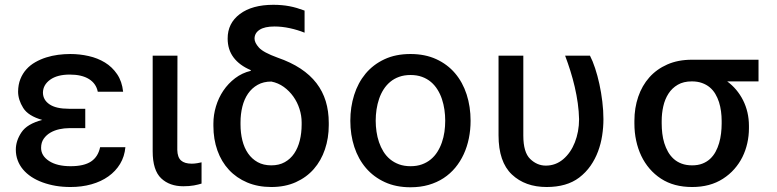

<svg xmlns="http://www.w3.org/2000/svg" viewBox="-20 -781 3288 812"><path d="M70.7 -221.2Q94.5 -257.1 158.7 -273.8Q99.4 -290.5 78.1 -324.6Q56.8 -358.7 56.5 -393.1Q56.8 -423.3 66.2 -446.7Q75.6 -470.2 91.6 -487.9Q107.6 -505.7 129.1 -517.9Q150.6 -530.2 175.1 -538Q199.6 -545.8 225.7 -549.2Q251.8 -552.6 277.3 -552.6Q316.8 -552.6 354.8 -544Q392.8 -535.5 423.7 -516.7Q454.5 -497.9 475.3 -467.3Q496.1 -436.8 500.7 -393.1H393.5Q386.7 -427.6 356.4 -446.6Q326 -465.6 274.9 -465.6Q222.3 -465.6 192.1 -443.9Q161.9 -421.9 161.6 -389.2Q161.9 -358.3 189.5 -339.7Q217 -321 271.3 -321H340.6V-239H271.3Q252.1 -239 231.4 -234.6Q210.6 -230.1 193.4 -220.2Q176.1 -210.2 165 -194.4Q153.8 -178.6 153.8 -155.5Q153.8 -122.2 187.5 -100.1Q221.2 -78.1 278.8 -78.1Q335.2 -78.1 365.1 -98Q394.9 -117.9 403.4 -158.4H510.3Q506.7 -119 487.9 -87.9Q469.1 -56.8 438.4 -35Q407.7 -13.1 366.8 -1.6Q326 9.9 278.4 9.9Q245 9.9 215.9 5Q186.8 0 160.2 -9.6Q133.9 -19.2 112.9 -33Q92 -46.9 77.2 -64.5Q62.5 -82 54.7 -103.2Q46.9 -124.3 46.9 -148.1Q46.9 -185.7 70.7 -221.2Z M625.7 -545.5H730.5L729.8 -147Q730.5 -115.8 745.6 -102.3Q760.7 -88.8 790.8 -88.8Q802.6 -88.8 814.5 -90.9Q826.3 -93 832.4 -94.5V-4.6Q819.2 -0.4 800.1 3.2Q780.9 6.7 755.3 6.7Q697.4 6.7 661.9 -26.6Q625.7 -60.7 625.7 -141Z M882.5 -258.5Q882.5 -295.1 893.3 -331.1Q904.1 -367.2 924.5 -397.5Q945 -427.9 974.4 -450.3Q1003.9 -472.7 1040.8 -481.5L1040.5 -484.4Q992.9 -504.6 967.9 -537.8Q942.8 -571 942.8 -617.9Q942.5 -682.5 994.3 -721.6Q1046.2 -760.7 1136 -760.7Q1154.8 -760.7 1171.3 -759.2Q1187.9 -757.8 1203.7 -754.8Q1219.5 -751.8 1235.3 -747.2Q1251.1 -742.5 1268.1 -736.2V-642.8Q1239 -654.5 1205.6 -661.8Q1172.2 -669 1141 -669Q1099.1 -669 1077.8 -655Q1056.5 -641 1056.5 -617.5Q1056.5 -600.5 1075.3 -579.5Q1093.4 -559.3 1153.8 -537.3Q1210.2 -517.8 1251.1 -490.8Q1291.9 -463.8 1318.4 -429.3Q1344.8 -394.9 1357.6 -353Q1370.4 -311.1 1370.4 -261.4V-251.4Q1370.4 -197.1 1354.2 -149.3Q1338.1 -101.6 1307.2 -66.2Q1276.3 -30.9 1231 -10.5Q1185.7 9.9 1127.5 9.9Q1071 9.9 1025.6 -9.2Q980.1 -28.4 948.3 -62.7Q916.5 -96.9 899.5 -144.5Q882.5 -192.1 882.5 -248.6ZM1127.5 -81.7Q1160.2 -81.7 1184.3 -95.2Q1208.5 -108.7 1224.3 -132.1Q1240.1 -155.5 1247.9 -187Q1255.7 -218.4 1255.7 -254.3V-263.5Q1255.7 -291.9 1246.6 -320.3Q1237.6 -348.7 1220.7 -372.5Q1203.8 -396.3 1180.2 -413.4Q1156.6 -430.4 1127.5 -436.1Q1094.1 -436.1 1069.6 -422.2Q1045.1 -408.4 1028.9 -384.9Q1012.8 -361.5 1005 -330.1Q997.2 -298.7 997.2 -263.5V-254.3Q997.2 -218.8 1005 -187.3Q1012.8 -155.9 1028.9 -132.5Q1045.1 -109 1069.6 -95.3Q1094.1 -81.7 1127.5 -81.7Z M1715.9 -552.6Q1777.3 -552.6 1824.8 -530.9Q1872.2 -509.2 1904.5 -471.2Q1936.8 -433.2 1953.5 -381.6Q1970.2 -329.9 1970.2 -270.2Q1970.2 -231.9 1962.9 -196Q1955.6 -160.2 1941.2 -128.9Q1926.8 -97.7 1905.5 -71.9Q1884.2 -46.2 1856 -27.7Q1827.8 -9.2 1792.8 0.9Q1757.8 11 1715.9 11Q1654.8 11 1607.6 -10.7Q1560.4 -32.3 1527.9 -70.1Q1495.4 -108 1478.5 -159.4Q1461.6 -210.9 1461.6 -270.2Q1461.6 -328.1 1477.8 -379.4Q1494 -430.8 1525.9 -469.3Q1557.9 -507.8 1605.5 -530.2Q1653.1 -552.6 1715.9 -552.6ZM1568.9 -270.6Q1568.9 -247.5 1572.3 -224.3Q1575.6 -201 1582.9 -179.7Q1590.2 -158.4 1601.7 -139.7Q1613.3 -121.1 1629.8 -107.4Q1646.3 -93.8 1667.8 -85.9Q1689.3 -78.1 1716.3 -78.1Q1743.3 -78.1 1764.4 -85.8Q1785.5 -93.4 1801.8 -106.9Q1818.2 -120.4 1829.7 -138.7Q1841.3 -157 1848.7 -178.4Q1856.2 -199.9 1859.6 -223.4Q1862.9 -246.8 1862.9 -270.6Q1862.9 -293.7 1859.6 -316.9Q1856.2 -340.2 1849.1 -361.7Q1842 -383.2 1830.4 -401.8Q1818.9 -420.5 1802.6 -434.3Q1786.2 -448.2 1764.7 -456Q1743.3 -463.8 1716.3 -463.8Q1689.6 -463.8 1668.1 -456.1Q1646.7 -448.5 1630.3 -434.8Q1614 -421.2 1602.3 -402.9Q1590.6 -384.6 1583.3 -363.1Q1576 -341.6 1572.4 -318Q1568.9 -294.4 1568.9 -270.6Z M2088.4 -545.5H2193.2V-207.4Q2193.2 -136.7 2222.3 -108.7Q2251.4 -80.6 2288.4 -80.6Q2329.9 -80.6 2361.9 -107.6Q2377.8 -121.1 2390.3 -139.2Q2402.7 -157.3 2411.2 -179Q2419.7 -200.6 2424.4 -225.5Q2429 -250.4 2429 -277Q2428.3 -310 2423.5 -344.5Q2418.7 -378.9 2410.7 -413.4Q2402.7 -447.8 2392.2 -481.2Q2381.7 -514.6 2370 -545.5H2475.1Q2486.5 -523.8 2496.8 -492.5Q2507.1 -461.3 2514.9 -425.6Q2522.7 -389.9 2527.3 -351.6Q2532 -313.2 2532 -277Q2532 -242.5 2526.6 -207.7Q2521.3 -172.9 2509.2 -140.6Q2497.2 -108.3 2477.5 -79.9Q2457.7 -51.5 2429.3 -29.8Q2376.8 9.9 2291.9 9.9Q2201 9.9 2144.9 -43Q2088.4 -96.2 2088.4 -208.8Z M2663 -269.9Q2663 -324.6 2679.2 -371.8Q2695.3 -419 2726.2 -453.8Q2757.1 -488.6 2802.4 -508.5Q2847.7 -528.4 2905.9 -528.4H3187.9V-436.8H3055.4Q3076.3 -421.5 3093.4 -401.3Q3110.4 -381 3122.5 -357.1Q3134.6 -333.1 3141 -305.8Q3147.4 -278.4 3147.4 -248.6V-238.6Q3147.4 -206.3 3140.4 -175.4Q3133.5 -144.5 3119.9 -117Q3106.2 -89.5 3085.6 -66.1Q3065 -42.6 3037.3 -24.9Q2983.3 9.9 2907.3 9.9Q2868.6 9.9 2835.8 1.2Q2802.9 -7.5 2775.2 -25.6Q2748.2 -43.3 2727.3 -67.6Q2706.3 -92 2692.1 -121.8Q2677.9 -151.6 2670.5 -186.1Q2663 -220.5 2663 -258.5ZM2907.3 -81.7Q2931.8 -81.7 2950.5 -89Q2969.1 -96.2 2983 -109Q2996.8 -121.8 3006.2 -139Q3015.6 -156.2 3021.3 -176Q3027 -195.7 3029.5 -216.8Q3032 -237.9 3032 -258.5V-269.9Q3032 -290.1 3029.3 -310.4Q3026.6 -330.6 3020.8 -349.1Q3014.9 -367.5 3005.3 -383.7Q2995.7 -399.9 2981.7 -411.6Q2967.7 -423.3 2948.9 -430Q2930 -436.8 2905.9 -436.8Q2870.7 -436.8 2846.4 -422.6Q2822.1 -408.4 2807 -384.9Q2791.9 -361.5 2785.2 -331.5Q2778.4 -301.5 2778.4 -269.9V-258.5Q2778.4 -237.9 2780.9 -216.6Q2783.4 -195.3 2789.4 -175.8Q2795.5 -156.2 2805.2 -139Q2815 -121.8 2829.2 -109Q2843.4 -96.2 2862.7 -89Q2882.1 -81.7 2907.3 -81.7Z"/></svg>

Font: Inter P Medium
Style: Regular
Weight: 500
Designer: Rasmus Andersson
Foundry: rsms
Version: Version 3.018;git-588b23468